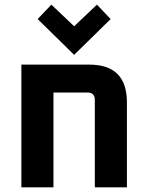

<svg xmlns="http://www.w3.org/2000/svg" viewBox="-20 -806 634 826"><path d="M72 0V-528H364Q526 -528 526 -366V0H388V-376Q388 -408 356 -408H210V0ZM142 -724 201 -786 299 -693 397 -786 456 -724 299 -570Z"/></svg>

Font: Oxanium ExtraLight
Style: Bold
Weight: 700
Version: Version 2.000